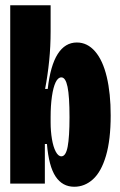

<svg xmlns="http://www.w3.org/2000/svg" viewBox="-20 -700 456 732"><path d="M159 -151H151V0H19V-249V-680H173V-581Q173 -523 167.5 -468.5Q162 -414 152 -361H162Q172 -450 200 -494Q228 -538 273 -538Q313 -538 342.5 -504Q372 -470 387 -407Q402 -344 402 -260Q402 -167 384 -106Q366 -45 334.5 -16.5Q303 12 263 12Q218 12 192 -27Q166 -66 159 -151ZM245 -253Q245 -333 237.5 -369Q230 -405 214 -405Q201 -405 192 -386Q183 -367 178 -332.5Q173 -298 173 -254V-233Q173 -200 178 -170Q183 -140 192.5 -122Q202 -104 214 -104Q231 -104 238 -141Q245 -178 245 -253Z"/></svg>

Font: Bricolage Grotesque 96pt Condensed ExBd
Style: Regular
Weight: 800
Width: 3
Designer: Mathieu Triay
Foundry: Atelier Triay
Version: Version 1.001;Glyphs 3.2 (3207)